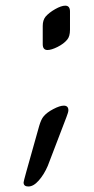

<svg xmlns="http://www.w3.org/2000/svg" viewBox="-20 -535 339 691"><path d="M231.9 -493.7V-427.7Q231.9 -403.8 221.7 -392.1Q209.5 -377.4 187.3 -366.2Q165 -355 150.9 -355Q133.8 -355 133.8 -376V-441.9Q133.8 -462.4 144 -475.1Q156.7 -489.7 178.7 -502.2Q200.7 -514.6 214.8 -514.6Q231.9 -514.6 231.9 -493.7ZM219.2 -113.8 151.9 62Q138.7 92.8 119.6 114.5Q100.6 136.2 82 136.2Q64.9 136.2 64.9 121.6Q64.9 118.2 74.7 83L121.1 -82Q127.9 -105 136.2 -115.2Q147.9 -129.9 171.6 -142.3Q195.3 -154.8 209.5 -154.8Q226.1 -154.8 226.1 -138.2Q226.1 -131.3 219.2 -113.8Z"/></svg>

Font: SirinStencil
Style: Regular
Weight: 400
Designer: Olga Karpushina (okarpush@gmail.com)
Foundry: Cyreal (www.cyreal.org)
Version: Version 1.002